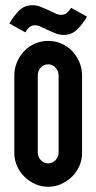

<svg xmlns="http://www.w3.org/2000/svg" viewBox="-20 -707 370 737"><path d="M125 -122Q125 -105 136.5 -92.5Q148 -80 165 -80Q182 -80 193.5 -92.5Q205 -105 205 -122V-417Q205 -434 193.5 -447Q182 -460 165 -460Q147 -460 136 -447Q125 -434 125 -417ZM295 -120Q295 -93 284.5 -69.5Q274 -46 256 -28.5Q238 -11 214.5 -0.5Q191 10 165 10Q139 10 115.5 -0.5Q92 -11 74 -28.5Q56 -46 45.5 -69.5Q35 -93 35 -120V-417Q35 -444 45 -468Q55 -492 72.5 -510.5Q90 -529 114 -539.5Q138 -550 165 -550Q192 -550 216 -539.5Q240 -529 257.5 -510.5Q275 -492 285 -468Q295 -444 295 -417ZM314 -643Q300 -618 278 -595.5Q256 -573 225 -573Q208 -573 193 -579Q178 -585 164 -591.5Q150 -598 137.5 -604Q125 -610 114 -610Q101 -610 92 -601.5Q83 -593 77 -583L16 -617Q30 -642 51.5 -664.5Q73 -687 105 -687Q121 -687 136 -681Q151 -675 165 -668.5Q179 -662 191.5 -656Q204 -650 215 -650Q229 -650 238 -658.5Q247 -667 253 -677L314 -643Z"/></svg>

Font: Berliner Wand
Style: Regular
Weight: 400
Designer: Peter Wiegel
Foundry: Peter Wiegel
Version: Version 1.000